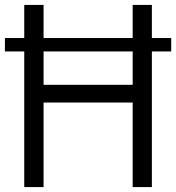

<svg xmlns="http://www.w3.org/2000/svg" viewBox="-20 -760 716 780"><path d="M78.5 0V-551H0V-605.5H78.5V-740H157V-605.5H519V-740H597V-605.5H675.5V-551H597V0H519V-343.5H157V0ZM157 -415.5H519V-551H157Z"/></svg>

Font: Encode Sans SmCnd
Style: Regular
Weight: 400
Width: 4
Designer: Multiple Designers
Foundry: Impallari Type
Version: Version 3.002; ttfautohint (v1.8.3) -l 8 -r 50 -G 200 -x 14 